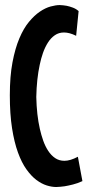

<svg xmlns="http://www.w3.org/2000/svg" viewBox="-20 -731 350 762"><path d="M307.1 -12.2Q288.1 -3.4 269.5 1.2Q251 5.9 236.3 8.3Q219.2 10.7 203.1 11.2Q185.5 11.2 165.3 4.9Q145 -1.5 124.5 -16.8Q104 -32.2 85 -58.8Q65.9 -85.4 51.3 -125.7Q36.6 -166 27.8 -222.2Q19 -278.3 19 -353Q19 -427.7 29.5 -483.4Q40 -539.1 56.9 -578.9Q73.7 -618.7 95 -644.3Q116.2 -669.9 138.2 -684.8Q160.2 -699.7 180.9 -705.3Q201.7 -710.9 216.8 -710.9Q231 -710.4 244.6 -708Q256.3 -705.6 269.3 -700.7Q282.2 -695.8 292 -687L282.2 -588.9Q268.6 -595.7 256.6 -598.9Q244.6 -602.1 233.9 -602.1Q213.4 -602.1 197.5 -591.1Q181.6 -580.1 170.2 -562Q158.7 -543.9 150.6 -521Q142.6 -498 137.7 -474.1Q125.5 -418 124 -346.2Q125.5 -274.9 138.2 -219.2Q143.6 -195.3 151.6 -172.6Q159.7 -149.9 171.4 -132.1Q183.1 -114.3 199 -103.5Q214.8 -92.8 235.8 -92.8Q258.8 -92.8 289.1 -108.9Z"/></svg>

Font: Mouse Memoirs
Style: Regular
Weight: 400
Version: Version 1.000